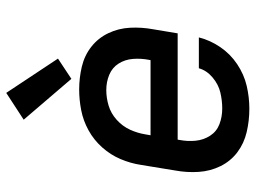

<svg xmlns="http://www.w3.org/2000/svg" viewBox="-122 -690 820 616"><g transform="rotate(-90 288.0 -382.0)"><path d="M247 8Q284 8 320.5 -0.5Q357 -9 390 -31Q423 -53 445 -85.5Q467 -118 476 -154H377Q370 -129 347.5 -110Q325 -91 299 -85Q273 -79 248 -79Q221 -79 197.5 -88Q174 -97 160.5 -118Q147 -139 144.5 -164.5Q142 -190 147 -216L148 -222H489L502 -300Q509 -338 507 -375Q505 -412 489.5 -444.5Q474 -477 446 -499Q418 -521 382 -529.5Q346 -538 309 -538Q276 -538 242.5 -531.5Q209 -525 178 -508Q147 -491 123 -464Q99 -437 85.5 -405Q72 -373 67 -340L49 -230Q42 -192 44.5 -154.5Q47 -117 63 -84.5Q79 -52 107.5 -30.5Q136 -9 172.5 -0.5Q209 8 247 8ZM162 -309 165 -326Q169 -351 180 -375Q191 -399 211.5 -417.5Q232 -436 257 -443.5Q282 -451 307 -451Q333 -451 356 -441.5Q379 -432 392 -411.5Q405 -391 407 -365.5Q409 -340 404 -314L403 -309ZM343 -563 408 -606 298 -772 212 -716Z"/></g></svg>

Font: Iosevka Sparkle Medium Oblique
Style: Regular
Weight: 500
Italic angle: -9°
Designer: Belleve Invis
Foundry: Belleve Invis
Version: Version 4.5.0; ttfautohint (v1.8.3)